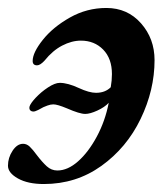

<svg xmlns="http://www.w3.org/2000/svg" viewBox="-22 -447 423 482"><path d="M-2 -31Q-2 -51 9.5 -68.5Q21 -86 36 -86Q45 -86 52.5 -79Q60 -72 71 -57Q84 -40 95.5 -29.5Q107 -19 122 -19Q148 -19 174 -42Q200 -65 221 -104Q242 -143 251 -189Q241 -178 222.5 -169.5Q204 -161 192 -161Q178 -161 146 -175Q122 -185 112 -185Q105 -185 97 -182Q89 -179 87 -178Q82 -175 74 -171Q66 -167 62 -167Q57 -167 54 -170Q51 -173 52 -179Q54 -187 67.5 -201.5Q81 -216 98.5 -227.5Q116 -239 128 -239Q148 -239 176 -226Q202 -214 219 -214Q242 -214 256 -228Q259 -245 259 -261Q259 -300 237 -322.5Q215 -345 181 -345Q158 -345 134 -332.5Q110 -320 90 -295Q79 -283 71 -283Q60 -283 60 -294Q60 -315 85.5 -347Q111 -379 153.5 -403Q196 -427 245 -427Q298 -427 332 -388.5Q366 -350 366 -296Q366 -221 331 -148.5Q296 -76 232.5 -30.5Q169 15 88 15Q48 15 23 1Q-2 -13 -2 -31Z"/></svg>

Font: EB Garamond SemiBold
Style: Italic
Weight: 600
Italic angle: -17.2°
Designer: Georg Duffner and Octavio Pardo
Foundry: Georg Duffner
Version: Version 1.000